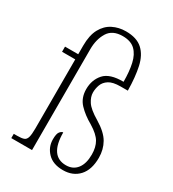

<svg xmlns="http://www.w3.org/2000/svg" viewBox="-185 -859 874 970"><g transform="rotate(30 251.5 -373.5)"><path d="M335 10Q277 10 245.5 -22.5Q214 -55 214 -100Q214 -133 223.5 -144.5Q233 -156 242 -156Q242 -19 336 -19Q377 -19 400 -48.5Q423 -78 423 -131Q423 -174 406 -203Q389 -232 343 -260Q295 -287 264 -320Q233 -353 233 -404Q233 -458 265.5 -494.5Q298 -531 378 -530Q378 -590 368 -634.5Q358 -679 332.5 -703.5Q307 -728 260 -728Q200 -728 175 -687Q150 -646 150 -588V0H29V-25H49Q74 -25 87 -29.5Q100 -34 105 -51Q110 -68 110 -103V-506H33V-536H110V-586Q110 -647 130.5 -684.5Q151 -722 185.5 -739.5Q220 -757 262 -757Q325 -757 359 -726Q393 -695 405.5 -638Q418 -581 419 -502H377Q332 -502 309.5 -487.5Q287 -473 279 -451Q271 -429 271 -406Q271 -381 288.5 -354Q306 -327 360 -295Q418 -260 440 -221.5Q462 -183 462 -135Q462 -65 427.5 -27.5Q393 10 335 10Z"/></g></svg>

Font: Noto Serif Sinhala Condensed ExtraLight
Style: Regular
Weight: 200
Width: 3
Designer: Jelle Bosma - Monotype Design Team
Foundry: Monotype Imaging Inc.
Version: Version 2.007; ttfautohint (v1.8.4.7-5d5b)